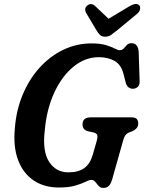

<svg xmlns="http://www.w3.org/2000/svg" viewBox="-20 -929 722 962"><path d="M438 -711.5Q483 -711.5 510.8 -703Q538.5 -694.5 554.5 -686Q570.5 -677.5 579.5 -677.5Q592.5 -677.5 600 -686.2Q607.5 -695 615.8 -703.8Q624 -712.5 639 -712.5Q673 -712.5 675 -666L679.5 -524Q680.5 -504.5 671.5 -495.2Q662.5 -486 650 -484.5Q621 -482 610.5 -512.5L599.5 -556Q587.5 -605 554 -623.8Q520.5 -642.5 475 -642.5Q406.5 -642.5 348.5 -595.2Q290.5 -548 252.2 -465.5Q214 -383 204.5 -277.5Q191.5 -171 226 -118.2Q260.5 -65.5 322.5 -65.5Q373 -65.5 402.2 -86.8Q431.5 -108 444.5 -153L464.5 -222.5Q470.5 -243 467 -252.5Q463.5 -262 448 -265.5L420 -271.5Q393.5 -279.5 393.5 -305Q393.5 -341 434.5 -341H638Q659 -341 666 -332Q673 -323 672.5 -308.5Q672 -295 663.5 -285.8Q655 -276.5 643 -271.5L624.5 -264.5Q606 -256.5 598.5 -230.5L543.5 -35.5Q536.5 -9 525.8 1.8Q515 12.5 498.5 12.5Q483 12.5 474 2.5Q465 -7.5 457.5 -17.5Q450 -27.5 437.5 -27.5Q427 -27.5 408 -18Q389 -8.5 357 1Q325 10.5 275 10.5Q200.5 10.5 147.8 -25.5Q95 -61.5 70.2 -128.2Q45.5 -195 54.5 -287Q61.5 -377.5 93.8 -454.8Q126 -532 178 -589.5Q230 -647 296.5 -679.2Q363 -711.5 438 -711.5ZM568.5 -778.5Q550.5 -764 537.2 -754.5Q524 -745 507 -745Q490 -745 480.8 -754Q471.5 -763 462.5 -778.5L412.5 -862.5Q399 -887 417.5 -901.5Q437 -917 457 -898.5L524 -835L630 -898.5Q664 -918 678.5 -901.5Q683.5 -895.5 681.8 -883.2Q680 -871 666.5 -859.5Z"/></svg>

Font: Fraunces 144pt S100 SemiBold
Style: Italic
Weight: 600
Italic angle: -16°
Version: Version 1.000; ttfautohint (v1.8.3)